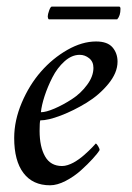

<svg xmlns="http://www.w3.org/2000/svg" viewBox="-20 -549 394 575"><path d="M267.6 -424.8Q301.8 -424.8 316.9 -407.2Q332 -389.6 332 -364.3Q332 -331.1 304.4 -297.6Q276.9 -264.2 238.8 -241Q200.7 -217.8 162.4 -203.1Q124 -188.5 100.6 -188.5Q98.6 -182.6 98.6 -157.2Q98.6 -109.4 115 -80.6Q131.3 -51.8 166 -51.8Q173.8 -51.8 182.9 -54.7Q191.9 -57.6 200 -62Q208 -66.4 216.6 -72.5Q225.1 -78.6 231.7 -84.5Q238.3 -90.3 245.1 -96.7Q252 -103 255.9 -107.4Q259.8 -111.3 263.2 -115.2L266.6 -119.1Q269 -119.1 273.7 -111.6Q278.3 -104 278.3 -99.6Q272.5 -89.8 257.8 -73.7Q243.2 -57.6 222.7 -39.1Q202.1 -20.5 176.8 -7.3Q151.4 5.9 129.9 5.9Q78.1 5.9 50.3 -30.8Q22.5 -67.4 22.5 -135.7Q22.5 -188 45.2 -241.5Q67.9 -294.9 102.8 -334.7Q137.7 -374.5 181.9 -399.7Q226.1 -424.8 267.6 -424.8ZM102.5 -212.9Q117.7 -212.9 143.3 -223.9Q168.9 -234.9 195.3 -252Q221.7 -269 240.7 -294.7Q259.8 -320.3 259.8 -345.7Q259.8 -364.3 247.1 -374.5Q234.4 -384.8 218.8 -384.8Q194.8 -384.8 173.1 -365.2Q151.4 -345.7 137 -317.4Q122.6 -289.1 113.5 -261.2Q104.5 -233.4 102.5 -212.9ZM331.1 -491.2H126Q123 -494.1 123 -500Q123 -505.9 127.2 -517.6Q131.3 -529.3 135.3 -529.3H336.4Q340.8 -529.3 340.8 -522.5Q340.8 -502 331.1 -491.2Z"/></svg>

Font: Amiri
Style: Slanted
Weight: 400
Italic angle: 9°
Designer: Khaled Hosny
Version: Version 000.107